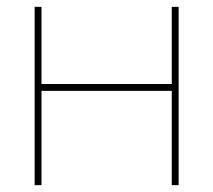

<svg xmlns="http://www.w3.org/2000/svg" viewBox="-20 -540 622 560"><path d="M501 -520V0H481V-275H101V0H81V-520H101V-295H481V-520Z"/></svg>

Font: Mplus 1p Thin
Style: Regular
Weight: 250
Version: Version 1.061